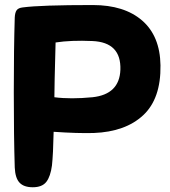

<svg xmlns="http://www.w3.org/2000/svg" viewBox="-20 -706 693 781"><path d="M206.1 -533.2Q201.2 -352.5 201.2 -310.5Q267.6 -301.8 356.4 -310.5Q465.8 -322.3 469.7 -421.9Q473.6 -534.2 355.5 -539.1Q269.5 -543 206.1 -533.2ZM198.2 -169.9Q196.3 -78.1 191.4 -33.2Q185.5 11.7 168.5 33.7Q151.4 55.7 113.3 55.7Q77.1 55.7 59.6 37.1Q42 18.6 40 -24.4Q36.1 -150.4 36.1 -330.1Q36.1 -508.8 40 -634.8Q41 -655.3 47.9 -664.6Q54.7 -673.8 72.3 -675.8Q144.5 -685.5 357.4 -685.5Q485.4 -685.5 558.1 -622.6Q630.9 -559.6 632.8 -440.4Q634.8 -304.7 562.5 -237.3Q490.2 -169.9 361.3 -165Q296.9 -163.1 198.2 -169.9Z"/></svg>

Font: Gen Jyuu GothicX Heavy
Style: Bold
Weight: 900
Designer: [Source Han Sans]
Ryoko NISHIZUKA  (kana & ideographs); Paul D. Hunt (Latin, Greek & Cyrillic); Wenlong ZHANG  (bopomofo
Version: Version 1.002.20150607